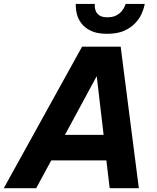

<svg xmlns="http://www.w3.org/2000/svg" viewBox="-56 -984 820 1004"><path d="M133.4 0H-36.2L373.2 -740H575L670 0H517.6L500.2 -145.2H212ZM449.8 -585.8 283.6 -278.8H485.8ZM504.4 -807.2Q451.2 -807.2 418.7 -823.2Q386.2 -839.2 369.3 -862.3Q352.4 -885.4 346.5 -908.5Q340.6 -931.6 340.4 -947.6Q340.2 -963.6 340.2 -963.6H440Q440 -963.6 439.5 -953.1Q439 -942.6 443.9 -928.6Q448.8 -914.6 462.8 -904.1Q476.8 -893.6 505.4 -893.6Q535 -893.6 553.7 -904.1Q572.4 -914.6 582.7 -928.6Q593 -942.6 597.1 -953.1Q601.2 -963.6 601.2 -963.6H701Q701 -963.6 697.3 -947.6Q693.6 -931.6 682.9 -908.5Q672.2 -885.4 650.4 -862.3Q628.6 -839.2 593.2 -823.2Q557.8 -807.2 504.4 -807.2Z"/></svg>

Font: Be Vietnam Pro Variable Thin
Style: Italic
Weight: 100
Italic angle: -12°
Designer: Lam Bao, Tony Le, Vietanh Nguyen
Foundry: Yellow Type Foundry
Version: Version 1.002